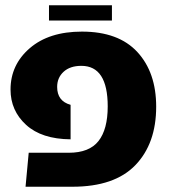

<svg xmlns="http://www.w3.org/2000/svg" viewBox="-20 -709 648 729"><path d="M166 -631V-689H405V-631ZM77 0 89 -129H241Q319 -129 354 -173.5Q389 -218 389 -305Q389 -459 289 -459Q246 -459 221.5 -436.5Q197 -414 197 -379Q197 -325 248 -311V-180Q138 -181 79 -235Q20 -289 20 -369Q20 -463 93 -526Q166 -589 291 -589Q430 -589 501.5 -511.5Q573 -434 573 -304Q573 -164 494 -82Q415 0 255 0Z"/></svg>

Font: FiraGO ExtraBold
Style: Regular
Weight: 800
Designer: bBox Type
Foundry: bBox Type GmbH
Version: Version 1.001;PS 001.001;hotconv 1.0.88;makeotf.lib2.5.64775